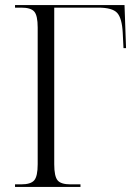

<svg xmlns="http://www.w3.org/2000/svg" viewBox="-20 -734 549 754"><path d="M39 0V-10H63Q101 -10 114.5 -26Q128 -42 128 -89V-626Q128 -673 114.5 -688.5Q101 -704 64 -704H39V-714H469L475 -545H465L462 -605Q459 -663 440 -683.5Q421 -704 366 -704H193V-89Q193 -42 206 -26Q219 -10 257 -10H296V0Z"/></svg>

Font: Noto Serif Display SemiCondensed Light
Style: Regular
Weight: 300
Width: 4
Designer: Monotype Design Team
Foundry: Monotype Imaging Inc.
Version: Version 2.009